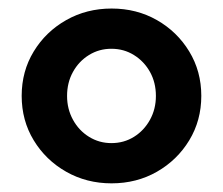

<svg xmlns="http://www.w3.org/2000/svg" viewBox="-20 -731 523 450"><path d="M241.4 -301.3Q183 -301.3 135.1 -328.5Q87.2 -355.7 59 -402.2Q30.8 -448.6 30.8 -506.3Q30.8 -564 59 -610.3Q87.1 -656.6 135 -683.8Q182.9 -711 241.6 -711Q300.3 -711 347.8 -683.9Q395.3 -656.8 423.5 -610.4Q451.8 -563.9 451.8 -506.3Q451.8 -448.7 423.6 -402.2Q395.4 -355.7 347.8 -328.5Q300.3 -301.3 241.4 -301.3ZM241.1 -395.6Q270.4 -395.6 294 -410.3Q317.6 -425 331.5 -450.2Q345.4 -475.4 345.4 -506.1Q345.4 -537.5 331.5 -562.5Q317.5 -587.4 293.9 -602Q270.3 -616.7 241 -616.7Q212.2 -616.7 188.5 -602Q164.8 -587.4 151 -562.4Q137.2 -537.5 137.2 -506.1Q137.2 -475.4 151.1 -450.2Q164.9 -425 188.7 -410.3Q212.5 -395.6 241.1 -395.6Z"/></svg>

Font: Red Hat Display
Style: Regular
Weight: 300
Designer: Pentagram, MCKL
Foundry: Pentagram, MCKL
Version: Version 1.023